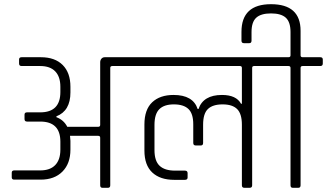

<svg xmlns="http://www.w3.org/2000/svg" viewBox="-20 -896 1560 916"><path d="M480 -623H600Q612 -623 612 -612V-593Q612 -581 600 -581H516Q506 -581 506 -572V-12Q506 0 495 0H469Q458 0 458 -12V-239Q458 -248 448 -248H314Q316 -232 316 -224V-182Q316 -116 278 -77.5Q240 -39 174 -39H48Q36 -39 36 -50V-72Q36 -83 48 -83H172Q219 -83 243.5 -108.5Q268 -134 268 -182V-220Q268 -316 172 -316H109Q97 -316 97 -328V-349Q97 -360 109 -360H172Q268 -360 268 -457V-482Q268 -530 243.5 -555.5Q219 -581 172 -581H83Q71 -581 71 -593V-612Q71 -623 83 -623H175Q242 -623 279 -586Q316 -549 316 -482V-455Q316 -367 249 -341V-337Q284 -324 301 -291H448Q458 -291 458 -300V-599Q458 -609 464 -616Q470 -623 480 -623Z M1039 -443Q1107 -443 1130 -401H1134V-572Q1134 -581 1125 -581H596Q584 -581 584 -593V-612Q584 -623 596 -623H1276Q1288 -623 1288 -612V-593Q1288 -581 1276 -581H1192Q1183 -581 1183 -572V-12Q1183 0 1171 0H1146Q1134 0 1134 -12V-301Q1134 -353 1111.5 -375.5Q1089 -398 1042 -398Q995 -398 972 -376Q949 -354 949 -301V-214Q949 -202 938 -202H914Q902 -202 902 -214V-303Q902 -354 879 -376Q856 -398 809.5 -398Q763 -398 740 -375Q717 -352 717 -300V-180Q717 -128 741.5 -105Q766 -82 815 -82H862Q875 -82 875 -70V-49Q875 -38 862 -38H811Q744 -38 706.5 -73Q669 -108 669 -178V-302Q669 -373 706 -408Q743 -443 808 -443Q901 -443 923 -376H927Q950 -443 1039 -443Z M1424 -623H1508Q1520 -623 1520 -612V-593Q1520 -581 1508 -581H1424Q1414 -581 1414 -572V-12Q1414 0 1403 0H1377Q1366 0 1366 -12V-572Q1366 -581 1356 -581H1273Q1261 -581 1261 -593V-612Q1261 -623 1273 -623H1356Q1366 -623 1366 -632V-743Q1366 -791 1343.5 -811.5Q1321 -832 1273 -832Q1225 -832 1202.5 -811.5Q1180 -791 1180 -743V-702Q1180 -690 1169 -690H1144Q1132 -690 1132 -702V-744Q1132 -876 1273 -876Q1414 -876 1414 -749V-632Q1414 -623 1424 -623Z"/></svg>

Font: Rajdhani
Style: Regular
Weight: 400
Designer: Satya Rajpurohit, Jyotish Sonowal
Foundry: Indian Type Foundry
Version: Version 1.201 February 1, 2022